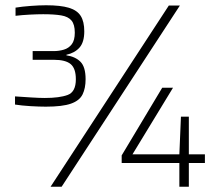

<svg xmlns="http://www.w3.org/2000/svg" viewBox="-20 -709 826 729"><path d="M154 -304Q129 -304 95.5 -306Q62 -308 37 -312V-343Q66 -341 98 -339Q130 -337 150 -337Q206 -337 237 -348.5Q268 -360 268 -408Q268 -449 248.5 -465.5Q229 -482 184 -482H104V-515H184Q204 -515 222.5 -520.5Q241 -526 252.5 -541Q264 -556 264 -585Q264 -616 251.5 -631Q239 -646 212.5 -650.5Q186 -655 144 -655Q122 -655 93 -653.5Q64 -652 39 -649V-680Q63 -684 96 -686.5Q129 -689 155 -689Q210 -689 241.5 -679.5Q273 -670 286.5 -648.5Q300 -627 300 -590Q300 -549 282 -528.5Q264 -508 232 -501V-499Q266 -494 285.5 -474.5Q305 -455 305 -408Q305 -374 293.5 -350.5Q282 -327 249.5 -315.5Q217 -304 154 -304ZM172 0 621 -688H663L214 0ZM661 0V-90H442V-119L596 -376H637L483 -123H661L667 -266H697V-123H758V-90H697V0Z"/></svg>

Font: Saira Thin Thin
Style: Regular
Weight: 250
Version: Version 1.101